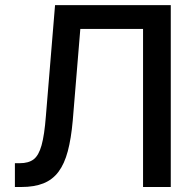

<svg xmlns="http://www.w3.org/2000/svg" viewBox="-20 -748 780 768"><path d="M39.6 0V-95.2H59.1Q94.2 -95.2 114.5 -110.6Q134.8 -126 146.2 -166.7Q157.7 -207.5 163.6 -284.2L200.2 -727.5H663.1V0H552.2V-632.3H301.3L271 -265.6Q264.6 -193.8 251.2 -143.3Q237.8 -92.8 214.1 -61Q190.4 -29.3 153.8 -14.6Q117.2 0 65.4 0Z"/></svg>

Font: Inter 18pt Medium
Style: Regular
Weight: 500
Designer: Rasmus Andersson
Foundry: rsms
Version: Version 4.001;git-66647c0bb